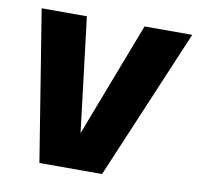

<svg xmlns="http://www.w3.org/2000/svg" viewBox="-65 -598 690 666"><g transform="rotate(10 280.0 -265.0)"><path d="M115.2 0 29.8 -529.8H189L237.8 -127L392.1 -529.8H560.1L335.9 0Z"/></g></svg>

Font: Cooper Hewitt
Style: Bold Italic
Weight: 712
Designer: Village Type and Design LLC
Foundry: Cooper Hewitt Smithsonian Design Museum
Version: 1.000